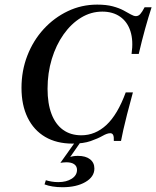

<svg xmlns="http://www.w3.org/2000/svg" viewBox="-20 -602 667 820"><path d="M289.5 11.3Q221.8 11.3 173 -17.3Q124.2 -46 98 -99.6Q71.8 -153.2 71.8 -226.6Q71.8 -300 96.8 -364.5Q121.8 -429 166.5 -477.8Q211.3 -526.6 269.8 -554.4Q328.2 -582.3 395.2 -582.3Q433.9 -582.3 461.3 -575Q488.7 -567.7 507.3 -557.7Q525.8 -547.6 538.7 -540.3Q551.6 -533.1 560.5 -533.1Q571 -533.1 579 -541.9Q587.1 -550.8 597.6 -571H627.4Q613.7 -529 600 -479.8Q586.3 -430.6 572.6 -371.8H541.9Q550 -428.2 537.1 -468.5Q524.2 -508.9 493.1 -530.6Q462.1 -552.4 416.9 -552.4Q368.5 -552.4 326.2 -526.6Q283.9 -500.8 251.6 -455.2Q219.4 -409.7 201.2 -350Q183.1 -290.3 183.1 -222.6Q183.1 -159.7 200 -115.3Q216.9 -71 249.2 -47.6Q281.5 -24.2 327.4 -24.2Q387.1 -24.2 434.7 -68.5Q482.3 -112.9 516.9 -207.3H547.6Q532.3 -151.6 522.6 -113.3Q512.9 -75 506.9 -48.4Q500.8 -21.8 496.8 0H466.1Q466.9 -17.7 463.3 -25.4Q459.7 -33.1 450.8 -33.1Q437.9 -33.1 418.1 -21.8Q398.4 -10.5 367.3 0.4Q336.3 11.3 289.5 11.3ZM246.8 197.6Q224.2 197.6 204.4 194.4Q184.7 191.1 170.2 185.5L175.8 167.7Q186.3 171 200 173.4Q213.7 175.8 229 175.8Q263.7 175.8 286.3 161.3Q308.9 146.8 308.9 123.4Q308.9 108.1 297.2 99.6Q285.5 91.1 263.7 91.1Q256.5 91.1 249.6 91.9Q242.7 92.7 237.9 93.5L303.2 1.6L325.8 2.4L279.8 68.5Q286.3 66.1 294.4 64.9Q302.4 63.7 312.9 63.7Q346 63.7 364.5 78.2Q383.1 92.7 383.1 117.7Q383.1 153.2 344.8 175.4Q306.5 197.6 246.8 197.6Z"/></svg>

Font: Playfair 5pt SemiExpanded Light SemiBold
Style: Italic
Weight: 600
Italic angle: -15.6°
Version: Version 2.001;gftools[0.9.30]